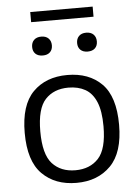

<svg xmlns="http://www.w3.org/2000/svg" viewBox="-60 -938 714 993"><g transform="rotate(-5 297.0 -441.5)"><path d="M297 9.5Q186 9.5 119 -57.8Q52 -125 52 -271Q52 -415.5 118.8 -483Q185.5 -550.5 297 -550.5Q409.5 -550.5 475.8 -483.8Q542 -417 542 -271Q542 -127 474.8 -58.8Q407.5 9.5 297 9.5ZM297 -56Q372.5 -56 416.8 -104Q461 -152 461 -270Q461 -349.5 441 -396.8Q421 -444 384.2 -464.5Q347.5 -485 297 -485Q221.5 -485 177.2 -437.5Q133 -390 133 -272Q133 -152.5 177.2 -104.2Q221.5 -56 297 -56ZM413.5 -662Q389.5 -662 376 -675Q362.5 -688 362.5 -710.5Q362.5 -733 376 -746.5Q389.5 -760 413.5 -760Q438 -760 451.5 -746.5Q465 -733 465 -710.5Q465 -688 451.5 -675Q438 -662 413.5 -662ZM180.5 -662Q156 -662 142.5 -675Q129 -688 129 -710.5Q129 -733 142.5 -746.5Q156 -760 180.5 -760Q204.5 -760 218 -746.5Q231.5 -733 231.5 -710.5Q231.5 -688 218 -675Q204.5 -662 180.5 -662ZM135 -839V-891.5H459V-839Z"/></g></svg>

Font: Encode Sans Semi Expanded
Style: Regular
Weight: 400
Width: 6
Designer: Multiple Designers
Foundry: Impallari Type
Version: Version 3.000; ttfautohint (v1.8.3) -l 8 -r 50 -G 200 -x 14 